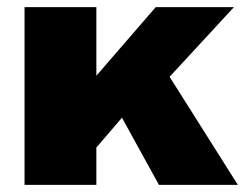

<svg xmlns="http://www.w3.org/2000/svg" viewBox="-20 -520 689 540"><path d="M251 -500V-307L418 -500H638L457 -304L649 0H427L323 -189L251 -105V0H49V-500Z"/></svg>

Font: Work Sans ExtraBold
Style: Regular
Weight: 800
Designer: Wei Huang
Foundry: Wei Huang
Version: Version 2.012; ttfautohint (v1.8.3)